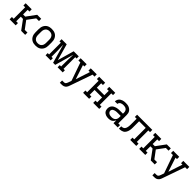

<svg xmlns="http://www.w3.org/2000/svg" viewBox="500 -2357 4400 4400"><g transform="rotate(45 2700.0 -156.5)"><path d="M57 0V-74H114V-447H57V-520H253V-447H196V-297H267L431 -520H561V-447H474L335 -260L474 -74H561V0H431L267 -223H196V-74H253V0Z M900 8Q871 8 842.5 3Q814 -2 788 -15.5Q762 -29 742 -50.5Q722 -72 709.5 -98Q697 -124 692 -152.5Q687 -181 687 -210V-310Q687 -339 692 -367.5Q697 -396 709.5 -422Q722 -448 742 -469.5Q762 -491 788 -504.5Q814 -518 842.5 -523Q871 -528 900 -528Q929 -528 957.5 -523Q986 -518 1012 -504.5Q1038 -491 1058 -469.5Q1078 -448 1090.5 -422Q1103 -396 1108 -367.5Q1113 -339 1113 -310V-210Q1113 -181 1108 -152.5Q1103 -124 1090.5 -98Q1078 -72 1058 -50.5Q1038 -29 1012 -15.5Q986 -2 957.5 3Q929 8 900 8ZM900 -66Q918 -66 936.5 -69.5Q955 -73 971 -82.5Q987 -92 999 -106.5Q1011 -121 1018 -138Q1025 -155 1027.5 -173.5Q1030 -192 1030 -210V-310Q1030 -328 1027.5 -346.5Q1025 -365 1018 -382Q1011 -399 999 -413.5Q987 -428 971 -437.5Q955 -447 936.5 -450.5Q918 -454 900 -454Q882 -454 863.5 -450.5Q845 -447 829 -437.5Q813 -428 801 -413.5Q789 -399 782 -382Q775 -365 772.5 -346.5Q770 -328 770 -310V-210Q770 -192 772.5 -173.5Q775 -155 782 -138Q789 -121 801 -106.5Q813 -92 829 -82.5Q845 -73 863.5 -69.5Q882 -66 900 -66Z M1388 0H1222V-70H1266V-450H1222V-520H1387L1500 -120L1613 -520H1778V-450H1734V-70H1778V0H1612V-70H1656V-104Q1656 -150 1656.5 -195.5Q1657 -241 1658 -286L1660 -338Q1661 -368 1662 -397.5Q1663 -427 1663 -456L1534 0H1466L1337 -456Q1337 -427 1338 -397.5Q1339 -368 1340 -338L1342 -286Q1343 -241 1343.5 -195.5Q1344 -150 1344 -104V-70H1388Z M1899 215V141H1948Q1963 141 1977 138Q1991 135 2001.5 125Q2012 115 2017.5 102Q2023 89 2028 76V75H2029L2057 -6L1902 -447H1839V-520H2034V-447H1987L2100 -101L2213 -446H2166V-520H2361V-447H2298L2107 99Q2101 116 2094 132.5Q2087 149 2076 163.5Q2065 178 2050.5 189Q2036 200 2019 206Q2002 212 1984 213.5Q1966 215 1948 215Z M2634 0H2439V-74H2495V-446H2439V-520H2634V-447H2578V-305H2822V-447H2766V-520H2961V-447H2905V-74H2961V0H2766V-74H2822V-232H2578V-74H2634Z M3263 8Q3241 8 3219 5Q3197 2 3177 -6Q3157 -14 3139 -27Q3121 -40 3109 -58.5Q3097 -77 3092 -98.5Q3087 -120 3087 -142Q3087 -169 3095.5 -195Q3104 -221 3122 -241Q3140 -261 3164 -274Q3188 -287 3214 -294.5Q3240 -302 3267 -304.5Q3294 -307 3320 -307H3423V-347Q3423 -370 3414 -392.5Q3405 -415 3386.5 -429.5Q3368 -444 3345 -449.5Q3322 -455 3299 -455Q3278 -455 3257.5 -452Q3237 -449 3219 -440Q3201 -431 3188 -413.5Q3175 -396 3175 -376V-375H3093V-377Q3093 -401 3101.5 -424Q3110 -447 3125 -465Q3140 -483 3161 -495.5Q3182 -508 3204.5 -515.5Q3227 -523 3251 -525.5Q3275 -528 3299 -528Q3325 -528 3351 -524.5Q3377 -521 3401 -511Q3425 -501 3445.5 -484.5Q3466 -468 3480 -446Q3494 -424 3499.5 -398.5Q3505 -373 3505 -347V-74H3561V0H3423V-91Q3413 -68 3397 -48Q3381 -28 3359.5 -15Q3338 -2 3313 3Q3288 8 3263 8ZM3295 -65Q3312 -65 3329 -68Q3346 -71 3361 -78Q3376 -85 3388.5 -97Q3401 -109 3409 -124Q3417 -139 3420 -155.5Q3423 -172 3423 -189V-234H3321Q3304 -234 3288 -233Q3272 -232 3256.5 -228.5Q3241 -225 3225.5 -219.5Q3210 -214 3197 -205Q3184 -196 3176.5 -181Q3169 -166 3169 -150Q3169 -129 3181.5 -110.5Q3194 -92 3212.5 -82Q3231 -72 3252.5 -68.5Q3274 -65 3295 -65Z M3600 0V-74Q3617 -74 3634.5 -77Q3652 -80 3667 -88.5Q3682 -97 3692.5 -111Q3703 -125 3709 -141Q3715 -157 3718.5 -174.5Q3722 -192 3723.5 -209Q3725 -226 3725.5 -243.5Q3726 -261 3726 -278V-447H3669V-520H4161V-447H4105V-74H4161V0H3966V-74H4022V-446H3808V-281Q3808 -260 3808 -240Q3808 -220 3806.5 -199.5Q3805 -179 3801.5 -158.5Q3798 -138 3791.5 -119Q3785 -100 3775.5 -81.5Q3766 -63 3752 -48Q3738 -33 3719.5 -23.5Q3701 -14 3681 -8.5Q3661 -3 3640.5 -1.5Q3620 0 3600 0Z M4257 0V-74H4314V-447H4257V-520H4453V-447H4396V-297H4467L4631 -520H4761V-447H4674L4535 -260L4674 -74H4761V0H4631L4467 -223H4396V-74H4453V0Z M4899 215V141H4948Q4963 141 4977 138Q4991 135 5001.5 125Q5012 115 5017.5 102Q5023 89 5028 76V75H5029L5057 -6L4902 -447H4839V-520H5034V-447H4987L5100 -101L5213 -446H5166V-520H5361V-447H5298L5107 99Q5101 116 5094 132.5Q5087 149 5076 163.5Q5065 178 5050.5 189Q5036 200 5019 206Q5002 212 4984 213.5Q4966 215 4948 215Z"/></g></svg>

Font: Iosevka HT Extended
Style: Regular
Weight: 400
Width: 7
Monospace: yes
Designer: Belleve Invis
Foundry: Belleve Invis
Version: Version 32.3.0; ttfautohint (v1.8.4)